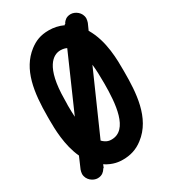

<svg xmlns="http://www.w3.org/2000/svg" viewBox="-197 -874 877 996"><g transform="rotate(-30 241.5 -376.0)"><path d="M288 -636 144 -308C143 -327 142 -349 142 -377C142 -383 143 -390 143 -413C144 -606 208 -644 251 -644C268 -644 280 -640 288 -636ZM251 -110C242 -110 221 -110 198 -134L358 -496C362 -462 363 -425 363 -381C363 -261 351 -110 251 -110ZM249 10H251C293 10 333 -1 370 -30C476 -110 483 -260 483 -381V-389C483 -449 484 -567 429 -658L446 -696C448 -700 451 -715 451 -720C451 -757 417 -780 391 -780C363 -780 351 -764 345 -756C343 -754 342 -746 340 -750C339 -752 338 -748 337 -745C309 -758 280 -764 251 -764C201 -764 168 -750 135 -725C40 -652 22 -524 22 -377C22 -372 22 -365 22 -358C22 -309 23 -206 62 -123L33 -56C31 -52 28 -37 28 -32C28 5 62 28 88 28C116 28 128 12 134 4C136 2 137 -4 139 -2C140 0 142 -6 143 -8L148 -21C192 8 230 10 249 10Z"/></g></svg>

Font: LS
Style: Bold
Weight: 700
Designer: BSozoo
Foundry: BSozoo
Version: Version 001.000